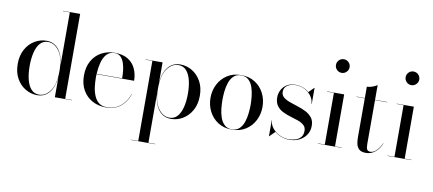

<svg xmlns="http://www.w3.org/2000/svg" viewBox="-84 -1087 3759 1665"><g transform="rotate(10 1796.0 -255.0)"><path d="M566 -2.5V0H415V-178Q406 -88.5 366 -39.8Q326 9 259.5 9Q205 9 156.5 -19.5Q108 -48 77.8 -101.5Q47.5 -155 47.5 -230Q47.5 -305 77.8 -358.8Q108 -412.5 156.5 -441.2Q205 -470 259.5 -470Q326 -470 366 -420.8Q406 -371.5 415 -282V-747.5H355V-750H505.5V-2.5ZM415 -230Q415 -345 374 -403.5Q333 -462 274.5 -462Q232.5 -462 205.5 -432Q178.5 -402 165.5 -349.5Q152.5 -297 152.5 -230Q152.5 -163 165.5 -110.8Q178.5 -58.5 205.5 -28.5Q232.5 1.5 274.5 1.5Q333 1.5 374 -56.8Q415 -115 415 -230Z M1068 -142.5Q1048.5 -77.5 997.5 -33.8Q946.5 10 863.5 10Q798 10 745.2 -18.8Q692.5 -47.5 661.5 -101.2Q630.5 -155 630.5 -230Q630.5 -305 660.8 -358.8Q691 -412.5 743 -441.2Q795 -470 860.5 -470Q934.5 -470 980 -440.2Q1025.5 -410.5 1046.2 -362.5Q1067 -314.5 1067 -260H736Q735.5 -245.5 735.5 -230Q735.5 -187 741.2 -145.2Q747 -103.5 761.8 -69.2Q776.5 -35 802.8 -14.2Q829 6.5 870 6.5Q947.5 6.5 997 -37Q1046.5 -80.5 1065.5 -142.5ZM860.5 -467.5Q815.5 -467.5 789.2 -438Q763 -408.5 751 -361.5Q739 -314.5 736.5 -263H961Q961.5 -292 958 -327Q954.5 -362 944.2 -394Q934 -426 913.8 -446.8Q893.5 -467.5 860.5 -467.5Z M1132 247.5H1193V-457.5H1132V-460H1282.5V-282Q1291.5 -371.5 1331.8 -420.2Q1372 -469 1439 -469Q1493.5 -469 1541.8 -440.5Q1590 -412 1620.5 -358.5Q1651 -305 1651 -230Q1651 -155 1620.5 -101.2Q1590 -47.5 1541.8 -18.8Q1493.5 10 1439 10Q1372 10 1331.8 -39.2Q1291.5 -88.5 1282.5 -178V247.5H1342.5V250H1132ZM1282.5 -230Q1282.5 -115 1323.8 -56.5Q1365 2 1423.5 2Q1465.5 2 1492.5 -28Q1519.5 -58 1532.8 -110.5Q1546 -163 1546 -230Q1546 -297 1532.8 -349.2Q1519.5 -401.5 1492.5 -431.2Q1465.5 -461 1423.5 -461Q1365 -461 1323.8 -403Q1282.5 -345 1282.5 -230Z M1745 -230Q1745 -295 1773 -349.5Q1801 -404 1852.2 -437Q1903.5 -470 1974 -470Q2044.5 -470 2096 -437Q2147.5 -404 2175.2 -349.5Q2203 -295 2203 -230Q2203 -165 2175.2 -110.5Q2147.5 -56 2096 -23Q2044.5 10 1974 10Q1903.5 10 1852.2 -23Q1801 -56 1773 -110.5Q1745 -165 1745 -230ZM1850 -230Q1850 -195 1854.2 -154Q1858.5 -113 1871.2 -76.2Q1884 -39.5 1908.8 -16Q1933.5 7.5 1974 7.5Q2015 7.5 2039.8 -16Q2064.5 -39.5 2077 -76.2Q2089.5 -113 2094 -154Q2098.5 -195 2098.5 -230Q2098.5 -265.5 2094 -306.2Q2089.5 -347 2077 -383.8Q2064.5 -420.5 2039.8 -444Q2015 -467.5 1974 -467.5Q1933.5 -467.5 1908.8 -444Q1884 -420.5 1871.2 -383.8Q1858.5 -347 1854.2 -306.2Q1850 -265.5 1850 -230Z M2304.5 10H2302V-130H2304.5Q2305.5 -93 2330.2 -62Q2355 -31 2393.8 -12.2Q2432.5 6.5 2475.5 6.5Q2505.5 6.5 2533.8 -2.5Q2562 -11.5 2580 -32.2Q2598 -53 2598 -88.5Q2598 -120 2577.5 -138.2Q2557 -156.5 2524.8 -167.8Q2492.5 -179 2456 -189.8Q2419.5 -200.5 2387.2 -216.8Q2355 -233 2334.5 -261Q2314 -289 2314 -335Q2314 -367 2329 -397.8Q2344 -428.5 2375 -448.8Q2406 -469 2453.5 -469Q2490 -469 2520 -457Q2550 -445 2571.5 -425.5L2616 -470H2619V-330H2616Q2616 -362.5 2595.2 -393.8Q2574.5 -425 2538 -445.8Q2501.5 -466.5 2454.5 -466.5Q2411.5 -466.5 2382 -446.8Q2352.5 -427 2352.5 -390.5Q2352.5 -360.5 2374 -342.5Q2395.5 -324.5 2429.8 -312.2Q2464 -300 2502.2 -288Q2540.5 -276 2574.5 -258.8Q2608.5 -241.5 2630.2 -214Q2652 -186.5 2652 -142Q2652 -97.5 2629.5 -63.2Q2607 -29 2568.2 -9.5Q2529.5 10 2481 10Q2443.5 10 2410 -2.5Q2376.5 -15 2351.5 -36.5Z M2767 -700Q2767 -725 2784.5 -742.5Q2802 -760 2827 -760Q2851.5 -760 2869.2 -742.5Q2887 -725 2887 -700Q2887 -675.5 2869.2 -657.8Q2851.5 -640 2827 -640Q2802 -640 2784.5 -657.8Q2767 -675.5 2767 -700ZM2731 -2.5H2791.5V-457.5H2731V-460H2881.5V-2.5H2941.5V0H2731Z M3291 -101.5Q3273 -53.5 3236.8 -23.2Q3200.5 7 3154.5 7Q3113.5 7 3094.2 -11Q3075 -29 3069.2 -56.2Q3063.5 -83.5 3063.5 -111V-457.5H2990.5V-460H3063.5V-560Q3086 -560 3112.2 -569.5Q3138.5 -579 3153.5 -590V-460H3260.5V-457.5H3153.5V-72.5Q3153.5 -35 3162.2 -22.2Q3171 -9.5 3191.5 -9.5Q3220 -9.5 3246.8 -37.5Q3273.5 -65.5 3288.5 -101.5Z M3380.5 -700Q3380.5 -725 3398 -742.5Q3415.5 -760 3440.5 -760Q3465 -760 3482.8 -742.5Q3500.5 -725 3500.5 -700Q3500.5 -675.5 3482.8 -657.8Q3465 -640 3440.5 -640Q3415.5 -640 3398 -657.8Q3380.5 -675.5 3380.5 -700ZM3344.5 -2.5H3405V-457.5H3344.5V-460H3495V-2.5H3555V0H3344.5Z"/></g></svg>

Font: Bodoni* 72pt
Style: Regular
Weight: 400
Version: Version 2.3